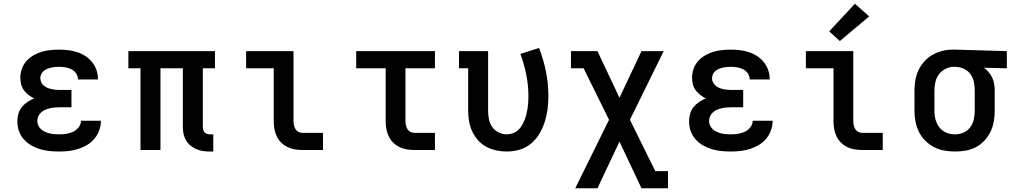

<svg xmlns="http://www.w3.org/2000/svg" viewBox="-20 -804 5440 1029"><path d="M298 8Q272 8 246 5.5Q220 3 195 -4.5Q170 -12 147.5 -25Q125 -38 107.5 -57.5Q90 -77 81.5 -102Q73 -127 73 -153Q73 -174 78.5 -194Q84 -214 97 -230Q110 -246 127 -257.5Q144 -269 163 -277Q147 -284 133 -295Q119 -306 108.5 -320Q98 -334 93.5 -351.5Q89 -369 89 -387Q89 -411 97 -434.5Q105 -458 121 -476Q137 -494 158 -506.5Q179 -519 202 -526Q225 -533 249 -535.5Q273 -538 297 -538Q322 -538 346 -535Q370 -532 393.5 -524.5Q417 -517 437.5 -503.5Q458 -490 473.5 -471Q489 -452 497 -428.5Q505 -405 505 -380Q505 -380 505 -379.5Q505 -379 505 -378H398Q398 -378 398 -378.5Q398 -379 398 -379Q398 -396 388 -410.5Q378 -425 363 -432.5Q348 -440 331 -443Q314 -446 297 -446Q286 -446 275 -445Q264 -444 253.5 -441.5Q243 -439 233 -435Q223 -431 214.5 -424Q206 -417 201 -406.5Q196 -396 196 -385Q196 -385 196 -385Q196 -385 196 -385Q196 -374 201 -363.5Q206 -353 214.5 -345.5Q223 -338 233.5 -333.5Q244 -329 255 -326.5Q266 -324 277.5 -323Q289 -322 300 -322H363V-229H300Q287 -229 274 -228Q261 -227 248 -224Q235 -221 223 -216Q211 -211 201 -202Q191 -193 185.5 -181Q180 -169 180 -155Q180 -155 180 -155Q180 -155 180 -155Q180 -143 185.5 -131Q191 -119 201 -110.5Q211 -102 222.5 -97Q234 -92 246.5 -89Q259 -86 272 -85Q285 -84 298 -84Q317 -84 336 -87Q355 -90 372 -98Q389 -106 401.5 -122Q414 -138 414 -157H521Q521 -157 521 -157Q521 -157 521 -157Q521 -131 512 -106Q503 -81 486.5 -61Q470 -41 447.5 -27.5Q425 -14 400 -6Q375 2 349.5 5Q324 8 298 8Z M1105 8Q1086 8 1068 5.5Q1050 3 1033 -4.5Q1016 -12 1001.5 -23.5Q987 -35 977.5 -51Q968 -67 964 -85Q960 -103 960 -122V-438H840V0H733V-438H668V-530H1132V-438H1067V-122Q1067 -114 1069.5 -106.5Q1072 -99 1077 -94Q1082 -89 1089.5 -86.5Q1097 -84 1105 -84H1123V8Z M1601 0Q1580 0 1559.5 -3.5Q1539 -7 1520.5 -16Q1502 -25 1487 -40Q1472 -55 1463 -74Q1454 -93 1450.5 -113.5Q1447 -134 1447 -155V-438H1299V-530H1553V-155Q1553 -144 1555.5 -132.5Q1558 -121 1564 -111.5Q1570 -102 1580 -97Q1590 -92 1601 -92H1711V0Z M2201 0Q2180 0 2159.5 -3.5Q2139 -7 2120.5 -16Q2102 -25 2087 -40Q2072 -55 2063 -74Q2054 -93 2050.5 -113.5Q2047 -134 2047 -155V-438H1889V-530H2311V-438H2153V-155Q2153 -144 2155.5 -132.5Q2158 -121 2164 -111.5Q2170 -102 2180 -97Q2190 -92 2201 -92H2311V0Z M2696 8Q2667 8 2639 2Q2611 -4 2586 -17.5Q2561 -31 2542 -52.5Q2523 -74 2511 -99.5Q2499 -125 2494 -153.5Q2489 -182 2489 -210V-438H2440V-530H2596V-210Q2596 -187 2600.5 -164.5Q2605 -142 2618 -123.5Q2631 -105 2652 -94.5Q2673 -84 2695 -84Q2712 -84 2728 -89.5Q2744 -95 2756 -106Q2768 -117 2776.5 -131Q2785 -145 2791 -160Q2797 -175 2801 -191Q2805 -207 2807.5 -223.5Q2810 -240 2811 -256Q2812 -272 2812 -289Q2812 -347 2800.5 -404Q2789 -461 2769 -515L2869 -547Q2893 -485 2906 -420Q2919 -355 2919 -289Q2919 -254 2914.5 -219Q2910 -184 2899.5 -151Q2889 -118 2871 -87.5Q2853 -57 2826 -34.5Q2799 -12 2765 -2Q2731 8 2696 8Z M3063 205 3244 -162 3108 -438H3040V-530H3182L3300 -280L3418 -530H3537L3356 -162L3492 113H3560V205H3418L3300 -45L3182 205Z M3898 8Q3872 8 3846 5.5Q3820 3 3795 -4.5Q3770 -12 3747.5 -25Q3725 -38 3707.5 -57.5Q3690 -77 3681.5 -102Q3673 -127 3673 -153Q3673 -174 3678.5 -194Q3684 -214 3697 -230Q3710 -246 3727 -257.5Q3744 -269 3763 -277Q3747 -284 3733 -295Q3719 -306 3708.5 -320Q3698 -334 3693.5 -351.5Q3689 -369 3689 -387Q3689 -411 3697 -434.5Q3705 -458 3721 -476Q3737 -494 3758 -506.5Q3779 -519 3802 -526Q3825 -533 3849 -535.5Q3873 -538 3897 -538Q3922 -538 3946 -535Q3970 -532 3993.5 -524.5Q4017 -517 4037.5 -503.5Q4058 -490 4073.5 -471Q4089 -452 4097 -428.5Q4105 -405 4105 -380Q4105 -380 4105 -379.5Q4105 -379 4105 -378H3998Q3998 -378 3998 -378.5Q3998 -379 3998 -379Q3998 -396 3988 -410.5Q3978 -425 3963 -432.5Q3948 -440 3931 -443Q3914 -446 3897 -446Q3886 -446 3875 -445Q3864 -444 3853.5 -441.5Q3843 -439 3833 -435Q3823 -431 3814.5 -424Q3806 -417 3801 -406.5Q3796 -396 3796 -385Q3796 -385 3796 -385Q3796 -385 3796 -385Q3796 -374 3801 -363.5Q3806 -353 3814.5 -345.5Q3823 -338 3833.5 -333.5Q3844 -329 3855 -326.5Q3866 -324 3877.5 -323Q3889 -322 3900 -322H3963V-229H3900Q3887 -229 3874 -228Q3861 -227 3848 -224Q3835 -221 3823 -216Q3811 -211 3801 -202Q3791 -193 3785.5 -181Q3780 -169 3780 -155Q3780 -155 3780 -155Q3780 -155 3780 -155Q3780 -143 3785.5 -131Q3791 -119 3801 -110.5Q3811 -102 3822.5 -97Q3834 -92 3846.5 -89Q3859 -86 3872 -85Q3885 -84 3898 -84Q3917 -84 3936 -87Q3955 -90 3972 -98Q3989 -106 4001.5 -122Q4014 -138 4014 -157H4121Q4121 -157 4121 -157Q4121 -157 4121 -157Q4121 -131 4112 -106Q4103 -81 4086.5 -61Q4070 -41 4047.5 -27.5Q4025 -14 4000 -6Q3975 2 3949.5 5Q3924 8 3898 8Z M4601 0Q4580 0 4559.5 -3.5Q4539 -7 4520.5 -16Q4502 -25 4487 -40Q4472 -55 4463 -74Q4454 -93 4450.5 -113.5Q4447 -134 4447 -155V-438H4299V-530H4553V-155Q4553 -144 4555.5 -132.5Q4558 -121 4564 -111.5Q4570 -102 4580 -97Q4590 -92 4601 -92H4711V0ZM4481 -584 4424 -636 4562 -784 4638 -716Z M5099 8Q5070 8 5041 3Q5012 -2 4986 -15.5Q4960 -29 4939 -50Q4918 -71 4905 -97Q4892 -123 4886.5 -152Q4881 -181 4881 -210V-320Q4881 -348 4886 -376Q4891 -404 4903 -429Q4915 -454 4934 -475Q4953 -496 4977.5 -510Q5002 -524 5029.5 -531Q5057 -538 5085 -538Q5089 -538 5092.5 -538Q5096 -538 5100 -538L5376 -530V-438L5253 -441Q5267 -431 5278.5 -417.5Q5290 -404 5297.5 -388Q5305 -372 5308 -354.5Q5311 -337 5311 -320V-210Q5311 -181 5306 -152.5Q5301 -124 5288.5 -98Q5276 -72 5256 -50.5Q5236 -29 5210.5 -15.5Q5185 -2 5156.5 3Q5128 8 5099 8ZM5099 -84Q5122 -84 5144 -93.5Q5166 -103 5180 -122Q5194 -141 5199 -164Q5204 -187 5204 -210V-320Q5204 -342 5199.5 -364Q5195 -386 5182.5 -404.5Q5170 -423 5150 -433.5Q5130 -444 5108 -445L5100 -446Q5098 -446 5096.5 -446Q5095 -446 5093 -446Q5070 -446 5048.5 -435.5Q5027 -425 5013 -407Q4999 -389 4993.5 -366Q4988 -343 4988 -320V-210Q4988 -194 4990.5 -178.5Q4993 -163 4999 -148Q5005 -133 5015 -120.5Q5025 -108 5038.5 -99.5Q5052 -91 5067.5 -87.5Q5083 -84 5099 -84Z"/></svg>

Font: Iosevka Slab Semibold Extended
Style: Regular
Weight: 600
Width: 7
Monospace: yes
Designer: Belleve Invis
Foundry: Belleve Invis
Version: Version 11.1.0; ttfautohint (v1.8.3)